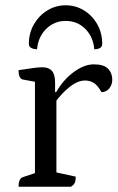

<svg xmlns="http://www.w3.org/2000/svg" viewBox="-20 -705 444 725"><path d="M50 0Q50 -30 66 -36L123 -55L112 -38V-409L124 -394L65 -405Q58 -407 54 -415.5Q50 -424 50 -440Q89 -446 108 -448.5Q127 -451 140 -451Q164 -451 176 -437.5Q188 -424 188 -393V-351L182 -357H192Q219 -404 258.5 -433Q298 -462 334 -462Q372 -462 388 -445.5Q404 -429 404 -404Q404 -385 392.5 -371Q381 -357 363 -357Q349 -383 334 -392Q319 -401 301 -401Q273 -401 242 -376Q211 -351 186 -316L193 -335V-39L179 -57L266 -38Q266 -23 262.5 -15Q259 -7 248 0ZM228 -685Q266 -685 297.5 -665.5Q329 -646 347.5 -613Q366 -580 366 -539Q366 -529 358 -524Q350 -519 336 -519Q332 -566 302 -596Q272 -626 228 -626Q185 -626 154.5 -596Q124 -566 120 -519Q107 -519 98 -524Q89 -529 89 -539Q89 -580 108 -613Q127 -646 158.5 -665.5Q190 -685 228 -685Z"/></svg>

Font: Pitagon Serif
Style: Regular
Weight: 400
Designer: Travis Tran
Foundry: Pitagon
Version: Version 1.000;gftools[0.9.26]